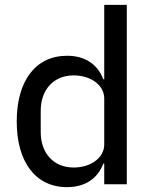

<svg xmlns="http://www.w3.org/2000/svg" viewBox="-20 -760 625 792"><path d="M410 0H503V-740H410V-433H406C382 -497 328 -530 257 -530C127 -530 49 -427 49 -259C49 -91 127 12 257 12C328 12 382 -21 406 -85H410ZM284 -69C201 -69 148 -128 148 -215V-303C148 -390 201 -449 284 -449C354 -449 410 -409 410 -354V-164C410 -109 354 -69 284 -69Z"/></svg>

Font: IBM Plex Thai Looped Text
Style: Regular
Weight: 450
Designer: Mike Abbink, Paul van der Laan, Pieter van Rosmalen, Ben Mitchell, Mark Frömberg
Foundry: Bold Monday
Version: Version 1.0